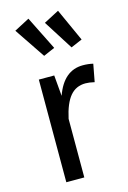

<svg xmlns="http://www.w3.org/2000/svg" viewBox="-126 -892 634 952"><g transform="rotate(-15 191.5 -416.0)"><path d="M206.1 -659.2 147.9 -633.8 42 -791 120.1 -832ZM348.1 -664.1 290 -639.2 193.8 -791 272 -832ZM320.8 -539.1Q348.6 -539.1 373 -533.2L356 -442.9Q329.6 -449.2 310.1 -449.2Q261.2 -449.2 231 -413.3Q200.7 -377.4 184.1 -300.8V0H91.8V-526.9H170.9L180.2 -419.9Q222.2 -539.1 320.8 -539.1Z"/></g></svg>

Font: FiraGO
Style: Regular
Weight: 400
Designer: bBox Type
Foundry: bBox Type GmbH
Version: Version 1.001;PS 001.001;hotconv 1.0.88;makeotf.lib2.5.64775